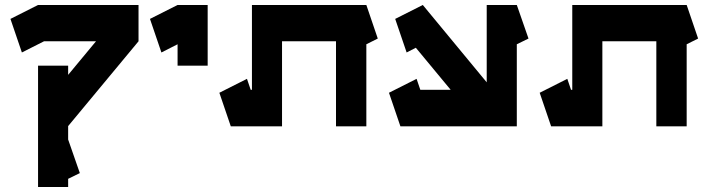

<svg xmlns="http://www.w3.org/2000/svg" viewBox="-20 -752 2850 772"><path d="M133 -732H537V-586L254 -245V-191L301 -56L254 -33V0H189H133V-305V-488H254V-451L366 -586H157L68 -541L22 -676Z M694 -732H815V-488H694V-574L629 -541L583 -676Z M993 -732H1114H1331H1453L1499 -597L1453 -574V-244H1331V-586H1114V-391V-244H908L862 -379L973 -435L988 -391H993V-586Z M1680 -732 1937 -421V-732H2058L2105 -597L2058 -574V-244H2050H1937H1913H1590L1544 -379L1655 -435L1670 -391H1792L1652 -560L1615 -541L1569 -676Z M2281 -732H2402H2619H2741L2787 -597L2741 -574V-244H2619V-586H2402V-391V-244H2196L2150 -379L2261 -435L2276 -391H2281V-586Z"/></svg>

Font: PatchSerif
Style: Regular
Weight: 400
Version: Version 1.1